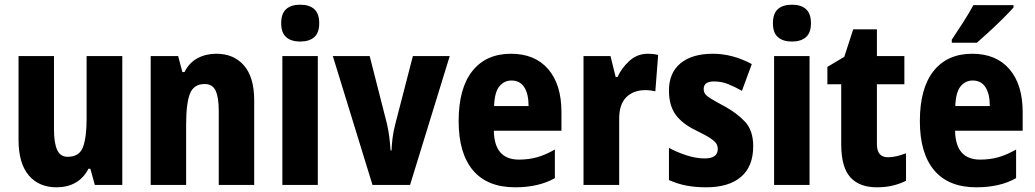

<svg xmlns="http://www.w3.org/2000/svg" viewBox="-20 -788 4410 818"><path d="M501 -549V0H384L365 -69H357Q336 -29 301.5 -9.5Q267 10 221 10Q145 10 102 -41.5Q59 -93 59 -192V-549H210V-237Q210 -179 223.5 -149.5Q237 -120 268 -120Q319 -120 334 -162.5Q349 -205 349 -281V-549Z M902 -559Q976 -559 1019.5 -509Q1063 -459 1063 -360V0H912V-315Q912 -372 899 -401Q886 -430 852 -430Q806 -430 789.5 -389.5Q773 -349 773 -256V0H622V-549H739L757 -481H766Q786 -521 821.5 -540Q857 -559 902 -559Z M1259 -768Q1298 -768 1319 -749Q1340 -730 1340 -689Q1340 -648 1318.5 -629.5Q1297 -611 1259 -611Q1221 -611 1199.5 -629.5Q1178 -648 1178 -689Q1178 -730 1199 -749Q1220 -768 1259 -768ZM1334 -549V0H1183V-549Z M1567 0 1398 -549H1555L1628 -263Q1635 -233 1638.5 -205Q1642 -177 1644 -147H1648Q1649 -172 1652.5 -200Q1656 -228 1664 -259L1739 -549H1896L1727 0Z M2157 -559Q2259 -559 2315.5 -493.5Q2372 -428 2372 -310V-231H2084Q2086 -108 2191 -108Q2232 -108 2268 -118Q2304 -128 2344 -151V-29Q2275 10 2175 10Q2056 10 1995 -62.5Q1934 -135 1934 -272Q1934 -412 1992.5 -485.5Q2051 -559 2157 -559ZM2159 -445Q2128 -445 2107.5 -420Q2087 -395 2085 -336H2232Q2232 -388 2213.5 -416.5Q2195 -445 2159 -445Z M2740 -559Q2750 -559 2761 -558Q2772 -557 2784 -554L2772 -399Q2764 -401 2752.5 -402.5Q2741 -404 2730 -404Q2678 -404 2647.5 -373Q2617 -342 2618 -278V0H2466V-549H2581L2603 -460H2611Q2628 -498 2661.5 -528.5Q2695 -559 2740 -559Z M3189 -165Q3189 -79 3137 -34.5Q3085 10 2989 10Q2944 10 2906 3Q2868 -4 2830 -21V-158Q2865 -139 2905.5 -126Q2946 -113 2982 -113Q3038 -113 3038 -153Q3038 -165 3032.5 -175Q3027 -185 3008 -198Q2989 -211 2946 -232Q2887 -260 2858.5 -299.5Q2830 -339 2830 -402Q2830 -478 2879.5 -518.5Q2929 -559 3017 -559Q3101 -559 3183 -515L3141 -401Q3111 -418 3082.5 -429.5Q3054 -441 3022 -441Q2978 -441 2978 -409Q2978 -398 2983.5 -389Q2989 -380 3007.5 -368.5Q3026 -357 3065 -336Q3119 -307 3154 -269.5Q3189 -232 3189 -165Z M3354 -768Q3393 -768 3414 -749Q3435 -730 3435 -689Q3435 -648 3413.5 -629.5Q3392 -611 3354 -611Q3316 -611 3294.5 -629.5Q3273 -648 3273 -689Q3273 -730 3294 -749Q3315 -768 3354 -768ZM3429 -549V0H3278V-549Z M3763 -118Q3781 -118 3800 -122.5Q3819 -127 3840 -135V-18Q3815 -5 3784 2.5Q3753 10 3716 10Q3641 10 3602.5 -33Q3564 -76 3564 -173V-429H3505V-503L3577 -546L3615 -663H3716V-549H3833V-429H3716V-174Q3716 -118 3763 -118Z M4122 -559Q4224 -559 4280.5 -493.5Q4337 -428 4337 -310V-231H4049Q4051 -108 4156 -108Q4197 -108 4233 -118Q4269 -128 4309 -151V-29Q4240 10 4140 10Q4021 10 3960 -62.5Q3899 -135 3899 -272Q3899 -412 3957.5 -485.5Q4016 -559 4122 -559ZM4124 -445Q4093 -445 4072.5 -420Q4052 -395 4050 -336H4197Q4197 -388 4178.5 -416.5Q4160 -445 4124 -445ZM4298 -756Q4282 -738 4254.5 -710.5Q4227 -683 4196.5 -655Q4166 -627 4142 -606H4035V-619Q4060 -656 4084.5 -694.5Q4109 -733 4127 -766H4298Z"/></svg>

Font: Noto Sans Gujarati UI Condensed ExtraBold
Style: Regular
Weight: 800
Width: 3
Designer: Jelle Bosma - Monotype Design Team, Universal Thirst
Foundry: Monotype Imaging Inc.
Version: Version 2.106; ttfautohint (v1.8.4.7-5d5b)